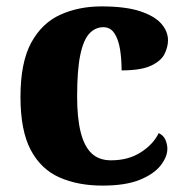

<svg xmlns="http://www.w3.org/2000/svg" viewBox="-20 -570 581 600"><path d="M300 10Q224 10 166 -15.5Q108 -41 76 -101.5Q44 -162 44 -267Q44 -375 77.5 -436.5Q111 -498 168.5 -524Q226 -550 297 -550Q372 -550 417.5 -535Q463 -520 484 -496Q505 -472 505 -444Q505 -424 494.5 -402Q484 -380 452.5 -365Q421 -350 360 -350Q360 -386 355 -416.5Q350 -447 337.5 -466Q325 -485 303 -485Q278 -485 259.5 -465.5Q241 -446 231 -399Q221 -352 221 -268Q221 -202 232 -157.5Q243 -113 266 -91Q289 -69 327 -69Q381 -69 420 -94Q459 -119 476 -154Q491 -147 497 -133Q503 -119 503 -105Q503 -80 482 -53Q461 -26 416.5 -8Q372 10 300 10Z"/></svg>

Font: Noto Serif Gujarati ExtraBold
Style: Regular
Weight: 800
Version: Version 2.102